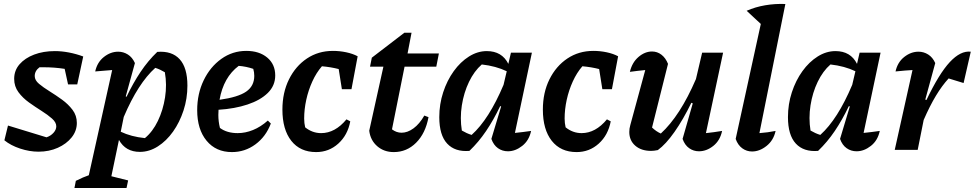

<svg xmlns="http://www.w3.org/2000/svg" viewBox="-20 -751 4884 962"><path d="M2 -48 20 -122 213 -63Q234 -70 248 -85.5Q262 -101 262 -118Q262 -138 240.5 -157Q219 -176 188 -195.5Q157 -215 125.5 -237.5Q94 -260 72.5 -289Q51 -318 51 -356Q51 -398 78 -429Q105 -460 151 -477.5Q197 -495 255 -495Q289 -495 325.5 -488Q362 -481 397 -468L367 -328H321L304 -406Q253 -414 199 -414Q188 -414 178 -414Q154 -396 154 -370Q154 -349 175.5 -331Q197 -313 228.5 -293.5Q260 -274 291 -251.5Q322 -229 343.5 -200.5Q365 -172 365 -135Q365 -95 339 -62.5Q313 -30 269.5 -10.5Q226 9 173 9Q128 9 81 -6.5Q34 -22 2 -48Z M353 191 360 155Q398 136 425 127L542 -400Q519 -398 498.5 -396.5Q478 -395 457 -393Q467 -439 500.5 -465.5Q534 -492 572 -492Q598 -492 620.5 -478Q643 -464 656 -435L610 -268L614 -266Q647 -335 684.5 -391Q722 -447 768 -491Q841 -497 880 -454.5Q919 -412 919 -322Q919 -257 899.5 -197.5Q880 -138 847 -91.5Q814 -45 771 -17.5Q728 10 681 10Q609 10 576 -50L538 132L622 153L614 191ZM585 -91Q637 -66 706 -59Q745 -91 771 -145Q797 -199 807 -263Q817 -327 806 -389Q794 -396 782.5 -401.5Q771 -407 758 -411Q672 -334 600 -165Z M1142 11Q1062 11 1015 -46Q968 -103 968 -199Q968 -281 1000.5 -348.5Q1033 -416 1089 -456Q1145 -496 1214 -496Q1279 -496 1319 -462.5Q1359 -429 1359 -373Q1359 -322 1322 -285.5Q1285 -249 1220.5 -227.5Q1156 -206 1075 -201Q1074 -188 1074 -175Q1074 -142 1082 -110Q1117 -84 1171 -84Q1209 -84 1247.5 -99.5Q1286 -115 1322 -147L1337 -132Q1312 -66 1259.5 -27.5Q1207 11 1142 11ZM1254 -371Q1254 -389 1249 -406Q1214 -418 1176 -421Q1100 -364 1080 -251Q1173 -264 1213.5 -292Q1254 -320 1254 -371Z M1564 11Q1484 11 1439.5 -45.5Q1395 -102 1395 -202Q1395 -287 1428 -353.5Q1461 -420 1518 -458Q1575 -496 1648 -496Q1682 -496 1715 -489Q1748 -482 1772 -469L1741 -304H1693L1677 -405Q1638 -415 1593 -419Q1565 -387 1545 -343Q1525 -299 1514.5 -251Q1504 -203 1504 -157Q1504 -134 1509 -113Q1545 -84 1589 -84Q1659 -84 1716 -153L1735 -143Q1722 -74 1675 -31.5Q1628 11 1564 11Z M1953 11Q1904 11 1870 -18.5Q1836 -48 1830 -96L1901 -417H1834L1843 -462L2006 -587H2042L2022 -483H2179L2166 -417H2007L1944 -103Q1966 -86 1992 -86Q2022 -86 2052 -108Q2082 -130 2106 -172L2127 -164Q2112 -83 2065 -36Q2018 11 1953 11Z M2332 5Q2260 11 2220.5 -31.5Q2181 -74 2181 -164Q2181 -229 2200.5 -288.5Q2220 -348 2253.5 -394.5Q2287 -441 2330 -468Q2373 -495 2419 -495Q2495 -495 2527 -431L2540 -487H2645L2560 -85Q2580 -87 2600 -89.5Q2620 -92 2641 -95Q2631 -47 2596.5 -20Q2562 7 2525 7Q2497 7 2475 -8.5Q2453 -24 2442 -55L2491 -218L2486 -219Q2453 -150 2415.5 -94.5Q2378 -39 2332 5ZM2294 -97Q2306 -90 2318 -84.5Q2330 -79 2343 -75Q2430 -153 2503 -326L2519 -394Q2465 -420 2394 -428Q2356 -395 2330 -341Q2304 -287 2294 -223Q2284 -159 2294 -97Z M2869 11Q2789 11 2744.5 -45.5Q2700 -102 2700 -202Q2700 -287 2733 -353.5Q2766 -420 2823 -458Q2880 -496 2953 -496Q2987 -496 3020 -489Q3053 -482 3077 -469L3046 -304H2998L2982 -405Q2943 -415 2898 -419Q2870 -387 2850 -343Q2830 -299 2819.5 -251Q2809 -203 2809 -157Q2809 -134 2814 -113Q2850 -84 2894 -84Q2964 -84 3021 -153L3040 -143Q3027 -74 2980 -31.5Q2933 11 2869 11Z M3400 -55 3451 -233 3444 -236Q3403 -152 3359.5 -90Q3316 -28 3276 1Q3257 5 3242 5Q3193 5 3163 -21Q3133 -47 3133 -90Q3133 -107 3138 -124L3213 -400Q3172 -396 3136 -391Q3147 -438 3179 -465.5Q3211 -493 3247 -493Q3273 -493 3294 -477Q3315 -461 3327 -431L3247 -112Q3268 -92 3291 -82Q3339 -126 3383 -194Q3427 -262 3467 -355L3498 -487H3603L3517 -84Q3556 -88 3598 -95Q3588 -47 3554 -20Q3520 7 3482 7Q3455 7 3433 -8.5Q3411 -24 3400 -55Z M3866 -95Q3856 -48 3821 -20Q3786 8 3748 8Q3721 8 3699 -8Q3677 -24 3666 -55L3792 -631L3721 -697Q3764 -716 3813.5 -724.5Q3863 -733 3915 -731L3785 -84Q3827 -87 3866 -95Z M4079 5Q4007 11 3967.5 -31.5Q3928 -74 3928 -164Q3928 -229 3947.5 -288.5Q3967 -348 4000.5 -394.5Q4034 -441 4077 -468Q4120 -495 4166 -495Q4242 -495 4274 -431L4287 -487H4392L4307 -85Q4327 -87 4347 -89.5Q4367 -92 4388 -95Q4378 -47 4343.5 -20Q4309 7 4272 7Q4244 7 4222 -8.5Q4200 -24 4189 -55L4238 -218L4233 -219Q4200 -150 4162.5 -94.5Q4125 -39 4079 5ZM4041 -97Q4053 -90 4065 -84.5Q4077 -79 4090 -75Q4177 -153 4250 -326L4266 -394Q4212 -420 4141 -428Q4103 -395 4077 -341Q4051 -287 4041 -223Q4031 -159 4041 -97Z M4463 0 4552 -400Q4534 -399 4514.5 -397.5Q4495 -396 4467 -393Q4477 -439 4510.5 -465.5Q4544 -492 4582 -492Q4608 -492 4630.5 -478Q4653 -464 4666 -435L4616 -252L4622 -250Q4685 -382 4739 -440Q4793 -498 4844 -492L4808 -335L4733 -358Q4700 -322 4669.5 -271.5Q4639 -221 4608 -150L4578 0Z"/></svg>

Font: Piazzolla SemiBold
Style: Italic
Weight: 600
Italic angle: -11.3°
Designer: Juan Pablo del Peral
Foundry: Huerta Tipografica
Version: Version 1.330